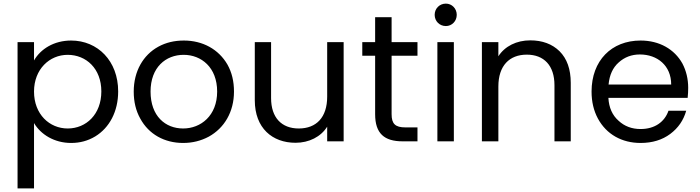

<svg xmlns="http://www.w3.org/2000/svg" viewBox="-20 -781 3866 1061"><path d="M168 260V-101C205 -38 280 9 373 9C422 9 466 -3 506 -27C585 -75 633 -165 633 -276C633 -444 520 -557 373 -557C278 -557 204 -510 168 -447V-548H77V260ZM168 -275C168 -399 254 -478 354 -478C456 -478 540 -402 540 -276C540 -149 456 -71 354 -71C254 -71 168 -149 168 -275Z M755 -126C802 -39 889 9 992 9C1044 9 1091 -3 1134 -26C1219 -73 1273 -162 1273 -275C1273 -332 1261 -381 1237 -424C1188 -509 1100 -557 996 -557C944 -557 897 -546 855 -523C771 -477 719 -387 719 -275C719 -218 731 -169 755 -126ZM812 -275C812 -409 896 -478 995 -478C1092 -478 1180 -409 1180 -275C1180 -142 1090 -71 992 -71C894 -71 812 -139 812 -275Z M1388 -548V-227C1388 -73 1485 8 1613 8C1688 8 1753 -25 1788 -81V0H1879V-548H1788V-247C1788 -132 1728 -71 1631 -71C1536 -71 1478 -131 1478 -239V-548Z M1982 -473H2053V-150C2053 -43 2104 0 2205 0H2287V-77H2220C2164 -77 2144 -97 2144 -150V-473H2287V-548H2144V-686H2053V-548H1982Z M2397 0H2488V-548H2397ZM2382 -699C2382 -664 2409 -637 2444 -637C2477 -637 2504 -664 2504 -699C2504 -734 2477 -761 2444 -761C2409 -761 2382 -734 2382 -699Z M2643 -548V0H2734V-303C2734 -418 2795 -479 2891 -479C2986 -479 3044 -419 3044 -310V0H3134V-323C3134 -399 3113 -457 3072 -498C3031 -538 2977 -558 2910 -558C2835 -558 2770 -526 2734 -470V-548Z M3284 -126C3331 -39 3416 9 3520 9C3585 9 3640 -8 3684 -41C3728 -74 3757 -116 3772 -169H3674C3653 -108 3599 -68 3520 -68C3472 -68 3431 -83 3398 -114C3364 -144 3345 -186 3342 -240H3780C3782 -259 3783 -278 3783 -295C3783 -345 3772 -390 3751 -430C3707 -509 3624 -557 3520 -557C3359 -557 3249 -446 3249 -275C3249 -218 3261 -169 3284 -126ZM3399 -436C3431 -465 3470 -480 3516 -480C3612 -480 3689 -419 3689 -314H3343C3348 -366 3366 -407 3399 -436Z"/></svg>

Font: Poppins
Style: Regular
Weight: 400
Designer: Ninad Kale (Devanagari), Jonny Pinhorn (Latin)
Foundry: Indian Type Foundry
Version: 4.004